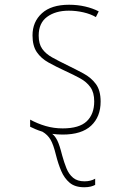

<svg xmlns="http://www.w3.org/2000/svg" viewBox="-20 -557 540 809"><path d="M244 10Q222 10 200 7Q212 16 221.5 35Q231 54 242 98Q250 127 260 152Q270 177 288 192Q306 207 336 207Q362 207 381 196V222Q374 226 362.5 229Q351 232 335 232Q296 232 273.5 213Q251 194 238 163.5Q225 133 216 97Q205 52 193 31.5Q181 11 159 -2Q143 -7 130 -12.5Q117 -18 107 -23V-53Q138 -36 172.5 -26Q207 -16 244 -16Q314 -16 345.5 -46Q377 -76 377 -130Q377 -167 361 -189.5Q345 -212 317.5 -227Q290 -242 255 -258Q216 -276 184.5 -293.5Q153 -311 135 -337.5Q117 -364 117 -408Q117 -465 156.5 -501Q196 -537 271 -537Q307 -537 339 -529.5Q371 -522 396 -509L384 -485Q362 -498 331.5 -505Q301 -512 270 -512Q214 -512 178.5 -486Q143 -460 143 -407Q143 -372 158 -351Q173 -330 200 -315Q227 -300 262 -283Q299 -265 331.5 -247.5Q364 -230 384 -203Q404 -176 404 -129Q404 -65 364 -27.5Q324 10 244 10Z"/></svg>

Font: Noto Sans Mono ExtraCondensed Thin
Style: Regular
Weight: 100
Width: 2
Designer: Monotype Design Team
Foundry: Monotype Imaging Inc.
Version: Version 2.014; ttfautohint (v1.8.4.7-5d5b)